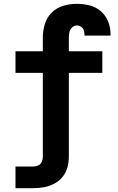

<svg xmlns="http://www.w3.org/2000/svg" viewBox="-20 -779 616 1004"><path d="M61 205H154Q182 205 210 200Q238 195 263.5 181.5Q289 168 307 146Q325 124 332.5 96Q340 68 340 40V-398H515V-511H340V-583Q340 -597 343 -611Q346 -625 357 -635.5Q368 -646 382 -646Q394 -646 404.5 -638.5Q415 -631 418.5 -619.5Q422 -608 422 -595V-593H558V-602Q558 -635 545.5 -666.5Q533 -698 507 -720.5Q481 -743 448 -751Q415 -759 382 -759Q346 -759 311.5 -749Q277 -739 251 -713.5Q225 -688 214.5 -653Q204 -618 204 -583V-511H61V-398H204V40Q204 54 198.5 67Q193 80 180 86Q167 92 154 92H61Z"/></svg>

Font: Iosevka Sparkle Extrabold
Style: Regular
Weight: 800
Designer: Belleve Invis
Foundry: Belleve Invis
Version: Version 4.5.0; ttfautohint (v1.8.3)